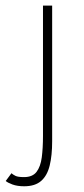

<svg xmlns="http://www.w3.org/2000/svg" viewBox="-59 -430 292 670"><path d="M25.5 220Q1.5 220 -15.5 213.8Q-32.5 207.5 -39 201.5L-19 174.5Q-13.5 179.5 -4.8 183.8Q4 188 25 188Q54.5 188 68.5 169.8Q82.5 151.5 86.8 119Q91 86.5 91 44V-410.5H123V63Q123 112 114.5 147.2Q106 182.5 84.8 201.2Q63.5 220 25.5 220Z"/></svg>

Font: League Spartan Extralight
Style: Regular
Weight: 200
Foundry: The League of Moveable Type
Version: Version 2.300; ttfautohint (v1.8.3)